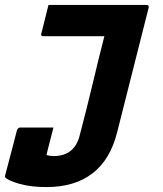

<svg xmlns="http://www.w3.org/2000/svg" viewBox="-41 -560 661 780"><path d="M156 -540H554Q565 -540 563 -529Q532 -405 499.5 -278Q467 -151 435 -23Q407 89 334.5 144.5Q262 200 148 200Q83 200 37 186.5Q-9 173 -19 161Q-22 157 -20 152Q-14 129 -6 99Q2 69 9.5 40Q17 11 22 -8.5Q27 -28 28 -31Q32 -42 42 -42H176L171 -22Q164 6 157 32.5Q150 59 148 70Q155 72 162.5 73Q170 74 177 74Q264 74 284 -15Q310 -113 334 -214Q358 -315 383 -413H135Q123 -413 127 -424Q134 -453 141.5 -482Q149 -511 156 -540Z"/></svg>

Font: Recursive Mn Lnr St XBd
Style: Italic
Weight: 800
Italic angle: -15°
Monospace: yes
Version: Version 1.079;hotconv 1.0.112;makeotfexe 2.5.65598; ttfautoh